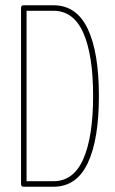

<svg xmlns="http://www.w3.org/2000/svg" viewBox="-20 -710 436 730"><path d="M70 0Q60 0 60 -10V-680Q60 -690 70 -690H183Q271 -690 313.5 -600.5Q356 -511 356 -345Q356 -179 313.5 -89.5Q271 0 183 0ZM183 -669H81V-21H183Q260 -21 297 -106Q334 -191 334 -345Q334 -500 297 -584.5Q260 -669 183 -669Z"/></svg>

Font: Zen Loop
Style: Regular
Weight: 400
Designer: Yoshimichi Ohira
Foundry: A-1 Corp ZenFonts
Version: Version 1.000; ttfautohint (v1.8.3)